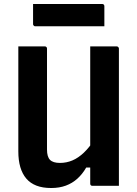

<svg xmlns="http://www.w3.org/2000/svg" viewBox="-20 -933 690 964"><path d="M577 0Q555 0 533 0Q511 0 489 0Q467 0 444 0Q442 0 440 -0.5Q438 -1 437 -2Q436 -3 435 -4Q434 -5 433.5 -7Q433 -9 433 -11Q433 -97 433 -183Q433 -269 433 -355.5Q433 -442 433 -528Q433 -614 433 -700Q456 -700 477.5 -700Q499 -700 521.5 -700Q544 -700 566 -700Q569 -700 571.5 -698.5Q574 -697 575.5 -694.5Q577 -692 577 -689Q577 -617 577 -544Q577 -471 577 -398.5Q577 -326 577 -253.5Q577 -181 577 -109Q577 -79 577 -51.5Q577 -24 577 0ZM237 11Q194 11 163 -1Q132 -13 112 -36.5Q92 -60 82 -94Q72 -128 72 -173Q72 -239 72 -309Q72 -379 72 -453Q72 -527 72 -600Q72 -625 72 -650Q72 -675 72 -700Q106 -700 139 -700Q172 -700 205 -700Q209 -700 211 -698.5Q213 -697 214.5 -695Q216 -693 216 -689Q216 -605 216 -518Q216 -431 216 -345.5Q216 -260 216 -182Q216 -146 231 -130.5Q246 -115 281 -115Q314 -115 343.5 -127.5Q373 -140 401 -166.5Q429 -193 455 -234V-92H413Q394 -59 368.5 -36Q343 -13 310.5 -1Q278 11 237 11ZM146 -913H493Q498 -913 501 -910Q504 -907 504 -902Q504 -876 504 -851.5Q504 -827 504 -801H157Q154 -801 151.5 -802.5Q149 -804 147.5 -806.5Q146 -809 146 -812Q146 -838 146 -862.5Q146 -887 146 -913Z"/></svg>

Font: Recursive
Style: Bold
Weight: 700
Version: Version 1.085